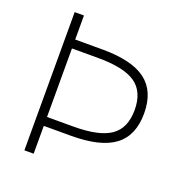

<svg xmlns="http://www.w3.org/2000/svg" viewBox="-131 -841 893 953"><g transform="rotate(20 315.0 -365.0)"><path d="M127 -147V-194H290Q426 -194 487 -236.5Q548 -279 548 -375Q548 -471 487 -513.5Q426 -556 290 -556H127V-603H295Q451 -603 524.5 -547.5Q598 -492 598 -375Q598 -258 524.5 -202.5Q451 -147 295 -147ZM102 0V-730H151V0Z"/></g></svg>

Font: M PLUS 1 Light
Style: Regular
Weight: 300
Designer: Coji Morishita
Foundry: UNDERFOREST DESIGN
Version: Version 1.001